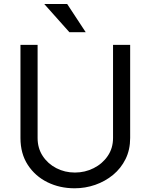

<svg xmlns="http://www.w3.org/2000/svg" viewBox="-20 -958 774 987"><path d="M561.1 -727.3H649.1V-248.6Q649.1 -188.2 625.5 -140.4Q601.9 -92.7 561.3 -59.1Q520.6 -25.6 469.5 -7.8Q418.3 9.9 363.6 9.9Q286.9 9.9 223.7 -21.3Q160.5 -52.6 122.9 -110.4Q85.2 -168.3 85.2 -248.6V-727.3H173.3V-248.6Q173.3 -196 199.6 -156.1Q225.9 -116.1 269.5 -93.6Q313.2 -71 365.1 -71Q416.9 -71 461.6 -93.6Q506.4 -116.1 533.7 -156.1Q561.1 -196 561.1 -248.6ZM325.3 -937.5 420.5 -792.6H336.6L207.4 -937.5Z"/></svg>

Font: Interface
Style: Regular
Weight: 400
Designer: Rasmus Andersson
Foundry: rsms
Version: Version 1.8